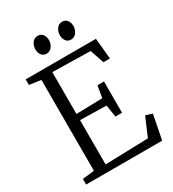

<svg xmlns="http://www.w3.org/2000/svg" viewBox="-220 -1057 1059 1176"><g transform="rotate(-30 309.0 -469.0)"><path d="M120 -49.5V-692L38 -703.5V-743H535L549 -596H503L469.5 -694.5L201.5 -700V-404L386.5 -408.5L400.5 -492H447V-271H400.5L386.5 -356.5L201.5 -360.5V-47L505.5 -56L561.5 -186.5L608 -172L574.5 0H36.5V-39.5ZM227.5 -815Q206 -815 193.5 -831.5Q181 -848 181 -872Q181 -896.5 195.2 -917Q209.5 -937.5 234.5 -937.5H235.5Q257 -937.5 269.5 -921Q282 -904.5 282 -880.5Q282 -856 267.8 -835.5Q253.5 -815 228.5 -815ZM400.5 -815Q379 -815 366.5 -831.5Q354 -848 354 -872Q354 -896.5 368.2 -917Q382.5 -937.5 407.5 -937.5H408.5Q430 -937.5 442.5 -921Q455 -904.5 455 -880.5Q455 -856 440.8 -835.5Q426.5 -815 401.5 -815Z"/></g></svg>

Font: Merriweather 36pt Light
Style: Regular
Weight: 300
Designer: Eben Sorkin
Foundry: Eben Sorkin
Version: Version 2.100